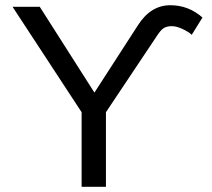

<svg xmlns="http://www.w3.org/2000/svg" viewBox="-20 -714 812 734"><path d="M631 -694Q701 -694 754 -647L713 -581Q700 -593 677 -603.5Q654 -614 637 -614Q618 -614 606 -606.5Q594 -599 580 -577L385 -285V0H292V-285L28 -688H132L341 -360L507 -617Q556 -694 631 -694Z"/></svg>

Font: Libra Sans
Style: Regular
Weight: 400
Foundry: Context Ltd
Version: Version 1.002